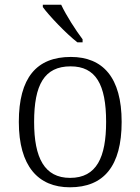

<svg xmlns="http://www.w3.org/2000/svg" viewBox="-20 -786 596 816"><path d="M309 -606H331V-619C302 -657 261 -721 240 -766H162V-756C187 -721 262 -642 309 -606ZM277 10C421 10 497 -80 497 -268C497 -457 417 -544 281 -544C135 -544 60 -455 60 -268C60 -80 142 10 277 10ZM278 -30C169 -30 125 -115 125 -268C125 -425 168 -504 280 -504C387 -504 431 -427 431 -268C431 -118 391 -30 278 -30Z"/></svg>

Font: Noto Serif Devanagari Light
Style: Regular
Weight: 300
Designer: Universal Thirst, Indian Type Foundry and the Monotype Design Team
Foundry: Monotype Imaging Inc.
Version: Version 2.004